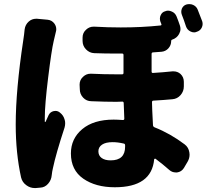

<svg xmlns="http://www.w3.org/2000/svg" viewBox="-20 -866 1040 948"><path d="M978.5 -760.7Q980.5 -753.9 980.5 -747.1Q980.5 -738.3 975.6 -728.5Q967.8 -713.9 951.2 -709Q945.3 -706.1 938.5 -706.1Q928.7 -706.1 919.9 -710.9Q904.3 -718.8 898.4 -735.4Q887.7 -768.6 877.9 -793Q875 -800.8 875 -807.6Q875 -815.4 877.9 -823.2Q884.8 -838.9 900.4 -843.8Q907.2 -845.7 915 -845.7Q924.8 -845.7 933.6 -841.8Q950.2 -834 956.1 -818.4Q967.8 -790 978.5 -760.7ZM101.6 -720.7Q104.5 -744.1 122.1 -759.8Q137.7 -773.4 158.2 -773.4Q161.1 -773.4 163.1 -773.4L214.8 -768.6Q236.3 -766.6 249 -749Q257.8 -736.3 257.8 -721.7Q257.8 -714.8 255.9 -709Q250 -686.5 245.1 -663.1Q234.4 -618.2 217.8 -483.4Q201.2 -348.6 201.2 -285.2Q201.2 -272.5 201.2 -265.6Q201.2 -263.7 202.6 -263.7Q204.1 -263.7 205.1 -264.6Q210.9 -277.3 219.7 -296.9Q227.5 -313.5 245.1 -317.4Q250 -318.4 253.9 -318.4Q266.6 -318.4 276.4 -309.6Q293 -296.9 298.8 -276.4Q301.8 -267.6 301.8 -257.8Q301.8 -247.1 298.8 -236.3Q255.9 -105.5 241.2 -35.2Q237.3 -19.5 235.4 -1Q233.4 23.4 217.3 41.5Q201.2 59.6 178.7 60.5L156.2 62.5Q154.3 62.5 151.4 62.5Q128.9 62.5 110.4 48.8Q89.8 34.2 84 9.8Q57.6 -110.4 57.6 -251Q57.6 -420.9 94.7 -666Q99.6 -697.3 101.6 -720.7ZM597.7 -141.6V-148.4Q597.7 -156.2 590.8 -157.2Q561.5 -164.1 536.1 -164.1Q502 -164.1 483.9 -151.9Q465.8 -139.6 465.8 -119.1Q465.8 -97.7 481.9 -85.9Q498 -74.2 526.4 -74.2Q597.7 -74.2 597.7 -141.6ZM831.1 -513.7Q834 -513.7 836.9 -513.7Q856.4 -513.7 871.1 -501Q887.7 -485.4 887.7 -461.9V-439.5Q887.7 -415 871.6 -396.5Q855.5 -377.9 831.1 -376Q790 -372.1 737.3 -369.1Q730.5 -369.1 730.5 -361.3Q730.5 -336.9 735.4 -247.1Q736.3 -240.2 743.2 -237.3Q820.3 -207 891.6 -153.3Q911.1 -138.7 915 -113.3Q916 -107.4 916 -102.5Q916 -84 906.2 -67.4L887.7 -36.1Q876 -17.6 854.5 -14.6Q850.6 -14.6 847.7 -14.6Q830.1 -14.6 816.4 -26.4Q783.2 -55.7 748 -82Q746.1 -83 743.7 -82Q741.2 -81.1 741.2 -79.1Q728.5 58.6 546.9 58.6Q452.1 58.6 391.1 16.1Q330.1 -26.4 330.1 -108.4Q330.1 -181.6 386.2 -228.5Q442.4 -275.4 541 -275.4Q558.6 -275.4 586.9 -273.4Q593.8 -273.4 593.8 -280.3Q592.8 -306.6 590.8 -356.4Q590.8 -364.3 584 -364.3Q569.3 -363.3 554.7 -363.3Q499 -363.3 431.6 -366.2Q407.2 -366.2 390.6 -383.8Q374 -401.4 374 -425.8L373 -448.2Q373 -471.7 390.6 -487.3Q406.2 -502 426.8 -502Q428.7 -502 430.7 -502Q493.2 -499 555.7 -499Q569.3 -499 583 -499Q589.8 -499 589.8 -505.9V-594.7Q589.8 -601.6 583 -601.6Q565.4 -601.6 546.9 -601.6Q498 -601.6 445.3 -603.5Q421.9 -604.5 404.8 -622.1Q387.7 -639.6 387.7 -664.1V-680.7Q387.7 -704.1 405.3 -719.7Q420.9 -734.4 442.4 -734.4Q444.3 -734.4 445.3 -734.4Q512.7 -730.5 576.2 -730.5Q679.7 -730.5 772.5 -740.2Q779.3 -741.2 776.4 -748Q774.4 -754.9 771.5 -760.7Q769.5 -767.6 769.5 -774.4Q769.5 -783.2 773.4 -791Q780.3 -806.6 795.9 -810.5Q802.7 -813.5 809.6 -813.5Q819.3 -813.5 829.1 -808.6Q844.7 -801.8 851.6 -785.2Q860.4 -763.7 868.2 -740.2Q871.1 -731.4 871.1 -722.7Q871.1 -710.9 864.3 -698.2Q853.5 -678.7 832 -670.9H831.1Q825.2 -668.9 825.2 -663.1Q825.2 -642.6 811.5 -627.4Q797.9 -612.3 777.3 -610.4Q755.9 -608.4 736.3 -607.4Q728.5 -607.4 728.5 -599.6V-512.7Q728.5 -504.9 736.3 -505.9Q785.2 -508.8 831.1 -513.7Z"/></svg>

Font: Gen Jyuu Gothic Heavy
Style: Bold
Weight: 900
Designer: [Source Han Sans]
Ryoko NISHIZUKA  (kana & ideographs); Paul D. Hunt (Latin, Greek & Cyrillic); Wenlong ZHANG  (bopomofo
Version: Version 1.002.20150607